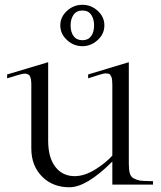

<svg xmlns="http://www.w3.org/2000/svg" viewBox="-20 -771 674 802"><path d="M9.8 -443.8V-460L181.2 -511.2V-183.1Q181.2 -112.8 211.2 -74Q241.2 -35.2 292 -35.2Q332.5 -35.2 377.2 -62.7Q421.9 -90.3 449.2 -121.1V-418.9Q449.2 -430.2 448.2 -438Q447.3 -445.8 444.6 -451.2Q441.9 -456.5 439.5 -459.7Q437 -462.9 430.9 -463.6Q424.8 -464.4 420.4 -464.4Q416 -464.4 406.7 -461.9Q397.5 -459.5 390.6 -457.3Q383.8 -455.1 370.6 -450.9Q357.4 -446.8 348.1 -443.8V-460L518.1 -511.2V-86.9Q518.1 -61 522.5 -46.1Q526.9 -31.2 540.8 -24.7Q554.7 -18.1 565.4 -16.6Q576.2 -15.1 603 -14.6Q613.8 -14.2 619.1 -14.2V0H449.2V-96.2Q341.8 11.2 270 11.2Q199.7 11.2 155.3 -33.9Q110.8 -79.1 110.8 -150.9V-418.9Q110.8 -431.2 109.1 -439.7Q107.4 -448.2 104.7 -453.4Q102.1 -458.5 96.2 -460.7Q90.3 -462.9 85.7 -463.4Q81.1 -463.9 71 -461.7Q61 -459.5 54 -457.3Q46.9 -455.1 33 -450.7Q19 -446.3 9.8 -443.8ZM231.9 -665Q231.9 -700.2 259.8 -725.6Q287.6 -751 324.2 -751Q360.8 -751 388.4 -725.6Q416 -700.2 416 -665Q416 -629.4 388.2 -603.8Q360.4 -578.1 324.2 -578.1Q287.6 -578.1 259.8 -603.8Q231.9 -629.4 231.9 -665ZM274.9 -665Q274.9 -636.7 287.6 -619.9Q300.3 -603 324.2 -603Q348.1 -603 360.6 -619.9Q373 -636.7 373 -665Q373 -691.9 360.8 -709.5Q348.6 -727.1 324.2 -727.1Q299.8 -727.1 287.4 -709.5Q274.9 -691.9 274.9 -665Z"/></svg>

Font: Ortica Linear Light
Style: Regular
Weight: 300
Designer: Benedetta Bovani
Foundry: Collletttivo
Version: Version 2.000;Glyphs 3.1.2 (3151)